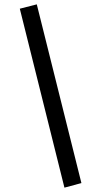

<svg xmlns="http://www.w3.org/2000/svg" viewBox="-20 -799 446 882"><path d="M71 -759 149 -779 354 42 276 63Z"/></svg>

Font: SUITE Medium
Style: Regular
Weight: 500
Designer: Sun
Foundry: Sun
Version: Version 2.040